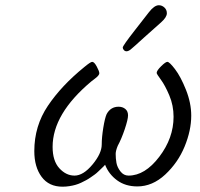

<svg xmlns="http://www.w3.org/2000/svg" viewBox="-20 -701 757 727"><path d="M109.9 -128.9Q109.9 -224.1 161.4 -300.5Q212.9 -377 298.8 -446.8Q322.8 -466.8 329.1 -466.8Q336.9 -466.8 346.4 -449Q356 -431.2 356 -423.8Q356 -421.9 355.5 -420.4Q355 -418.9 353.5 -417Q352.1 -415 351.1 -413.6Q350.1 -412.1 347.2 -409.7Q344.2 -407.2 341.6 -405Q338.9 -402.8 334.5 -399.4Q330.1 -396 326.2 -393.1Q179.2 -270 179.2 -145Q179.2 -91.8 204.6 -64Q230 -36.1 262.2 -36.1Q295.4 -36.1 330.3 -78.1Q365.2 -120.1 365.2 -153.8Q365.2 -180.7 371.1 -217.3Q377 -253.9 383.8 -269Q398.9 -296.9 429.2 -296.9Q444.3 -296.9 454.6 -288.3Q464.8 -279.8 464.8 -264.2Q464.8 -249 452.4 -211.9Q439.9 -174.8 425.8 -148.9Q418 -129.9 418 -118.2Q418 -101.1 420.9 -84.5Q423.8 -67.9 436 -52Q448.2 -36.1 466.8 -36.1Q528.8 -36.1 583 -107.2Q637.2 -178.2 637.2 -258.8Q637.2 -301.8 621.1 -339.8Q605 -377.9 589.1 -399.4Q573.2 -420.9 573.2 -424.8Q573.2 -433.6 590.1 -450.2Q606.9 -466.8 613.8 -466.8Q621.6 -466.8 642.8 -439Q664.1 -411.1 684.1 -361.1Q704.1 -311 704.1 -263.2Q704.1 -207 679 -146Q653.8 -85 605.5 -40Q557.1 4.9 500 4.9Q455.1 4.9 423.6 -18.1Q392.1 -41 377.9 -77.1L372.1 -70.8Q366.2 -64.9 363 -62Q359.9 -59.1 352.5 -52Q345.2 -44.9 339.1 -40.5Q333 -36.1 323.5 -29.5Q314 -22.9 305.9 -18.6Q297.9 -14.2 286.9 -9Q275.9 -3.9 265.4 -1Q254.9 2 242.4 3.9Q230 5.9 216.8 5.9Q165 5.9 137.5 -31.5Q109.9 -68.8 109.9 -128.9ZM444.8 -521Q444.8 -527.8 490.2 -585.9Q521 -626 543.9 -654.8Q564 -680.7 581.1 -681.2Q593.3 -681.2 602.5 -672.6Q611.8 -664.1 611.8 -650.9Q611.8 -635.7 589.8 -616.2Q564 -593.3 527.8 -561Q482.9 -520 474.4 -513.4Q465.8 -506.8 459 -506.8Q453.1 -506.8 449 -511.5Q444.8 -516.1 444.8 -521Z"/></svg>

Font: CMU Concrete
Style: Italic
Weight: 500
Italic angle: -14.04°
Version: Version 0.7.0